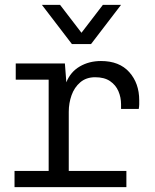

<svg xmlns="http://www.w3.org/2000/svg" viewBox="-20 -773 640 793"><path d="M181 0V-444H45V-511H248L254 -433Q271 -476 309.5 -498.5Q348 -521 397 -521Q473 -521 514 -475Q555 -429 555 -359Q555 -350 555 -342Q555 -334 553 -323H480V-342Q480 -371 469 -396.5Q458 -422 434.5 -438Q411 -454 373 -454Q336 -454 311.5 -433Q287 -412 275.5 -379.5Q264 -347 264 -311V0ZM40 0V-67H502V0ZM480 -753 356 -591H277L153 -753H228L340 -607H293L405 -753Z"/></svg>

Font: Chivo Mono Light
Style: Regular
Weight: 300
Monospace: yes
Designer: Hector Gatti
Foundry: Omnibus-Type
Version: Version 1.008